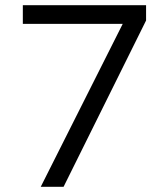

<svg xmlns="http://www.w3.org/2000/svg" viewBox="-20 -720 636 740"><path d="M68 -628H453L137 0H225L543 -641V-700H68Z"/></svg>

Font: Mission
Style: Regular
Weight: 400
Version: Version 1.000;FEAKit 1.0